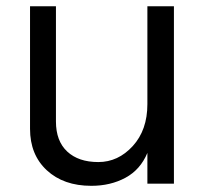

<svg xmlns="http://www.w3.org/2000/svg" viewBox="-20 -564 658 615"><path d="M76.2 -151.4V-543.9H159.2V-174.8Q159.2 -112.3 195.3 -78.6Q231.4 -44.9 294.9 -44.9Q358.4 -44.9 405.3 -96.2Q452.1 -147.5 452.1 -230.5V-543.9H537.1V24.4H452.1V-74.2Q429.7 -20.5 381.8 5.4Q334 31.2 272.5 31.2Q183.6 31.2 129.9 -18.6Q76.2 -68.4 76.2 -151.4Z"/></svg>

Font: GenEi M Gothic v2 Regular
Style: Regular
Weight: 400
Version: Version 2.0